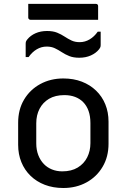

<svg xmlns="http://www.w3.org/2000/svg" viewBox="-20 -939 640 970"><path d="M300 -542.6Q351.5 -542.6 393.3 -526.5Q435.1 -510.4 465.4 -481.1Q495.8 -451.9 512 -412Q528.3 -372.2 528.3 -324.3V-212.8Q528.3 -146.7 498.4 -96.3Q468.6 -45.8 416.9 -17.5Q365.2 10.8 300 10.8Q248.5 10.8 206.5 -5.3Q164.5 -21.4 134.4 -50.7Q104.2 -79.9 88 -119.8Q71.7 -159.6 71.7 -207.5V-319Q71.7 -385.7 101.6 -435.8Q131.4 -486 183.3 -514.3Q235.2 -542.6 300 -542.6ZM305.3 -458.5Q259.1 -458.5 227.6 -439.8Q196.2 -421.1 179.7 -389.1Q163.2 -357.1 163.2 -316.1V-214.5Q163.2 -182.1 173.4 -155.4Q183.7 -128.7 201.9 -110Q218.6 -92.7 242.4 -83Q266.3 -73.3 294.7 -73.3Q340.9 -73.3 372.7 -92.6Q404.4 -111.9 420.6 -144.2Q436.8 -176.4 436.8 -215.7V-317.3Q436.8 -352.1 427.3 -378.8Q417.8 -405.6 399.5 -423.8Q382.8 -440.5 359 -449.5Q335.1 -458.5 305.3 -458.5ZM382.5 -726Q409.3 -726 432.8 -740Q456.3 -753.9 473.9 -779.1H488.6Q488.6 -768.1 488.6 -756Q488.6 -743.8 488.6 -732.9Q488.6 -721.9 488.6 -712.8Q488.6 -705.9 487.3 -701.7Q486 -697.5 480.4 -689.9Q464.9 -670.5 439 -658.9Q413.1 -647.3 380.6 -647.3Q350.7 -647.3 330 -655.7Q309.3 -664 292 -675.5Q274.7 -687 257 -695.3Q239.4 -703.7 215.9 -703.7Q189 -703.7 165.5 -689.8Q142 -675.8 124.5 -650.6H109.7Q109.7 -662 109.7 -674Q109.7 -685.9 109.7 -697.3Q109.7 -708.8 109.7 -716.9Q109.7 -723.8 111 -728.3Q112.3 -732.8 117.9 -739.8Q134.1 -759.8 159.7 -771.1Q185.3 -782.4 217.8 -782.4Q247.7 -782.4 268.3 -774.1Q289 -765.7 306.3 -754.2Q323.7 -742.7 341.3 -734.4Q359 -726 382.5 -726ZM122.7 -919.4H464.6Q469.7 -919.4 472.7 -916.4Q475.7 -913.4 475.7 -908.4Q475.7 -897 475.7 -885.6Q475.7 -874.2 475.7 -862.8Q475.7 -851.4 475.7 -839.1H133.7Q130.7 -839.1 128.2 -840.6Q125.7 -842.1 124.2 -844.6Q122.7 -847.1 122.7 -850.1Q122.7 -862.4 122.7 -873.8Q122.7 -885.2 122.7 -896.6Q122.7 -908 122.7 -919.4Z"/></svg>

Font: Recursive Sans Linear Light
Style: Regular
Weight: 300
Version: Version 1.085